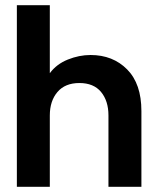

<svg xmlns="http://www.w3.org/2000/svg" viewBox="-20 -720 602 740"><path d="M45 0V-700H172V-438Q198 -473 241.5 -490.5Q285 -508 329 -508Q415 -508 470 -452.5Q525 -397 525 -292V0H398V-275Q398 -331 369.5 -365.5Q341 -400 286 -400Q231 -400 201.5 -365.5Q172 -331 172 -275V0Z"/></svg>

Font: Rethink Sans
Style: Bold
Weight: 700
Designer: The Rethink Sans project authors (Hans Thiessen). DM Sans designed by Colophon Foundry.
Foundry: Rethink Communications LLC
Version: Version 1.001